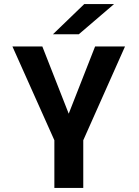

<svg xmlns="http://www.w3.org/2000/svg" viewBox="-20 -930 690 950"><path d="M249 0V-236L41.5 -700H189.5L320 -367.5L450.5 -700H598.5L392 -236V0ZM370 -760.5H242L397 -910H544.5Z"/></svg>

Font: Trispace Thin SemiBold
Style: Regular
Weight: 600
Version: Version 1.210